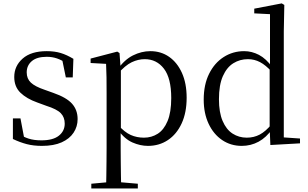

<svg xmlns="http://www.w3.org/2000/svg" viewBox="-20 -825 1773 1105"><path d="M221.4 14.6Q172.9 14.6 134 4.5Q95.1 -5.6 54.2 -25.1L54.3 -143.7H97.8L121.5 -18.1L84.9 -20.3V-56.3Q113.4 -37.5 144.2 -27.4Q174.9 -17.3 218.7 -17.3Q285.2 -17.3 318.8 -44.1Q352.5 -70.9 352.5 -113.5Q352.5 -150.2 329.8 -173.6Q307.2 -197 245.6 -216.4L193.9 -235.4Q133.2 -257 97.6 -291.4Q62 -325.9 62 -382Q62 -445.2 110.4 -487.9Q158.8 -530.6 249.1 -530.6Q294.4 -530.6 329.5 -519.9Q364.7 -509.2 402.4 -486.4L398.6 -379.4H358.9L335.1 -495.5L366.5 -490.1V-457.8Q335.7 -479.4 307.9 -488.7Q280.2 -498.1 249.1 -498.1Q192.1 -498.1 162.9 -473.1Q133.7 -448 133.7 -408.5Q133.7 -372 157.7 -349.5Q181.6 -327 236.5 -308.4L286.8 -290.4Q362.6 -264 394.7 -228.1Q426.7 -192.1 426.7 -139.6Q426.7 -96.6 403.5 -61.4Q380.3 -26.2 334.9 -5.8Q289.5 14.6 221.4 14.6Z M505.5 259.8V232.4L616.7 222.2H654.5L773.2 232.4V259.8ZM590.5 259.8Q591.5 225.6 592 185.1Q592.5 144.5 593 103.1Q593.5 61.7 593.5 26.7V-286.8Q593.5 -338.2 593 -379.5Q592.5 -420.7 590.5 -457.5L501.5 -462.4V-487.9L654.9 -528L667.9 -519.6L673.9 -435.3L675.7 -430.1V-78.7L674.5 -68.7V26.5Q674.5 60.7 675 102.2Q675.5 143.7 676 184.7Q676.5 225.6 677.5 259.8ZM831.6 14.6Q787.1 14.6 742.2 -5.1Q697.3 -24.9 659.2 -77.1H646.4L660.3 -105.1Q697.5 -63.7 732.4 -48.2Q767.2 -32.7 808.5 -32.7Q852.2 -32.7 887.6 -55.1Q923.1 -77.6 944.3 -128.1Q965.5 -178.6 965.5 -260.8Q965.5 -374.9 923.5 -429.7Q881.4 -484.5 812.9 -484.5Q775.4 -484.5 738 -466.8Q700.5 -449.1 656.2 -398.2L645.6 -425H656.5Q695.9 -481.5 745.2 -506.1Q794.6 -530.6 845.3 -530.6Q906.5 -530.6 953.2 -498Q1000 -465.4 1027.1 -405.4Q1054.2 -345.3 1054.2 -262.6Q1054.2 -177.1 1025.5 -114.8Q996.7 -52.4 946.4 -18.9Q896.2 14.6 831.6 14.6Z M1371.4 14.6Q1308 14.6 1258.4 -19Q1208.9 -52.6 1180.7 -112.6Q1152.4 -172.7 1152.4 -251.6Q1152.4 -337.9 1183.4 -400.3Q1214.3 -462.8 1267.3 -496.7Q1320.2 -530.6 1385.4 -530.6Q1429.2 -530.6 1470.3 -509.2Q1511.5 -487.7 1547.7 -437.5H1557.5L1544.8 -411.3Q1509.2 -450.3 1476.6 -467.4Q1444 -484.5 1406.8 -484.5Q1360.9 -484.5 1323 -461.1Q1285.2 -437.6 1262.7 -386.9Q1240.1 -336.1 1240.1 -253.7Q1240.1 -178.2 1261.2 -128.9Q1282.2 -79.6 1318.6 -56.1Q1355.1 -32.7 1400.2 -32.7Q1441.2 -32.7 1475 -50.6Q1508.7 -68.5 1543.4 -110.2L1555.9 -82.4H1546.5Q1512.7 -33.4 1468.1 -9.4Q1423.5 14.6 1371.4 14.6ZM1536 9.6 1531.9 -88.8V-91.6V-430.7L1533.9 -440.3V-743.5L1443.3 -748.1V-775.1L1601.5 -805.5L1616.3 -796.5L1613.3 -644.4V-34.2L1706.6 -27.8V0Z"/></svg>

Font: Noto Serif HK ExtraLight
Style: Regular
Weight: 200
Designer: Ryoko NISHIZUKA 西塚涼子 (kana & ideographs); Frank Grießhammer (Latin, Greek & Cyrillic); Wenlong ZHANG 张文龙 (bopomofo); San
Foundry: Adobe
Version: Version 2.002-H1;hotconv 1.1.0;makeotfexe 2.6.0